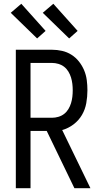

<svg xmlns="http://www.w3.org/2000/svg" viewBox="-20 -999 540 1019"><path d="M375 0 228 -304H142V0H64V-735H256Q283 -735 309.5 -729Q336 -723 359 -708.5Q382 -694 399 -672.5Q416 -651 426.5 -626Q437 -601 440.5 -574Q444 -547 444 -520Q444 -486 438 -452Q432 -418 415 -389Q398 -360 370.5 -339Q343 -318 310 -309L460 0ZM256 -374Q273 -374 290 -379Q307 -384 320.5 -394.5Q334 -405 343 -420Q352 -435 357 -451.5Q362 -468 364 -485Q366 -502 366 -520Q366 -537 364 -554Q362 -571 357 -587.5Q352 -604 343 -619Q334 -634 320.5 -644.5Q307 -655 290 -660Q273 -665 256 -665H142V-374ZM347 -795 207 -931 263 -979 392 -835ZM177 -795 37 -931 93 -979 222 -835Z"/></svg>

Font: Iosevka srxl
Style: Regular
Weight: 400
Monospace: yes
Designer: Belleve Invis
Foundry: Belleve Invis
Version: Version 33.0.1; ttfautohint (v1.8.3)